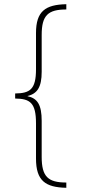

<svg xmlns="http://www.w3.org/2000/svg" viewBox="-20 -734 406 912"><path d="M295 158V133C208 133 178 105 178 11V-160C178 -236 158 -267 111 -277V-278C157 -289 178 -320 178 -393V-568C178 -661 208 -689 295 -689V-714C196 -712 151 -681 151 -577V-405C151 -309 122 -291 52 -290V-266C122 -265 151 -247 151 -148V19C151 125 196 156 295 158Z"/></svg>

Font: Noto Sans Bengali ExtraCondensed Thin
Style: Regular
Weight: 100
Width: 2
Designer: Joana Ranito - Universal Thirst; Jelle Bosma - Monotype Design Team
Foundry: Universal Thirst ehf.
Version: Version 3.000